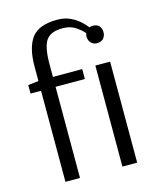

<svg xmlns="http://www.w3.org/2000/svg" viewBox="-114 -839 753 918"><g transform="rotate(-15 262.5 -379.5)"><path d="M95 0V-451H43V-493L95 -499V-571Q95 -665 130.5 -712Q166 -759 257 -759Q292 -759 319.5 -746.5Q347 -734 366.5 -716.5Q386 -699 397 -684Q405 -687 414 -687Q433 -687 444 -677Q456 -664 456 -644Q456 -626 444 -612Q430 -601 414 -601Q396 -601 385 -612Q372 -625 372 -644Q372 -654 375 -661Q359 -680 333.5 -696.5Q308 -713 271 -713Q213 -713 190 -681Q167 -649 167 -563V-500H312V-451H167V0ZM377 0V-500H450V0Z"/></g></svg>

Font: Arsenal SC
Style: Regular
Weight: 400
Designer: Andrij Shevchenko
Foundry: Stairsfor
Version: Version 2.001; ttfautohint (v1.8.4.7-5d5b)